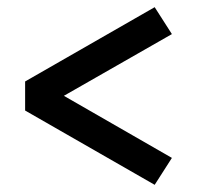

<svg xmlns="http://www.w3.org/2000/svg" viewBox="-20 -519 564 535"><path d="M411 -4 50 -211V-292L411 -499L459 -424L158 -252L459 -79Z"/></svg>

Font: Readex Pro
Style: Regular
Weight: 400
Designer: Bonnie Shaver-Troup, Thomas Jockin
Foundry: Lexend
Version: Version 1.204; ttfautohint (v1.8.4.7-5d5b)